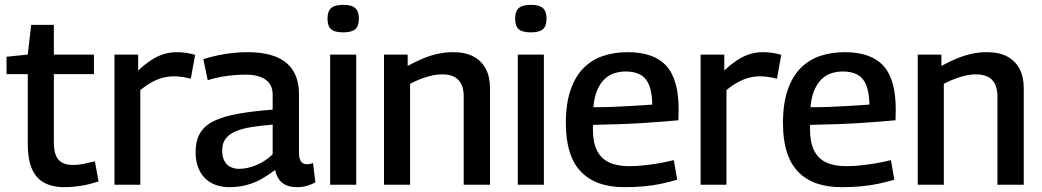

<svg xmlns="http://www.w3.org/2000/svg" viewBox="-20 -765 4316 795"><path d="M247 10Q196 10 162 -9Q128 -28 111.5 -67.5Q95 -107 95 -167V-458H7V-530L95 -539L109 -662H203V-539H369V-458H203V-175Q203 -126 222 -104Q241 -82 283 -82Q304 -82 326.5 -86.5Q349 -91 373 -97L388 -14Q350 -1 314 4.5Q278 10 247 10Z M552 -539V-473Q581 -500 606.5 -516.5Q632 -533 658 -541Q684 -549 713 -549Q732 -549 751.5 -546Q771 -543 788 -538L770 -439Q752 -444 733.5 -446.5Q715 -449 698 -449Q666 -449 632.5 -436Q599 -423 561 -392V0H454V-539Z M790 -135Q790 -184 809.5 -215.5Q829 -247 869 -265.5Q909 -284 969 -294.5Q1029 -305 1109 -311V-373Q1109 -414 1080 -435Q1051 -456 996 -456Q976 -456 950.5 -454Q925 -452 897 -447Q869 -442 840 -433L822 -520Q865 -534 913 -541.5Q961 -549 1003 -549Q1076 -549 1123.5 -529.5Q1171 -510 1194.5 -471Q1218 -432 1218 -374V-136Q1218 -106 1227 -95.5Q1236 -85 1250 -85Q1255 -85 1262 -86Q1269 -87 1276 -90L1286 -10Q1270 -1 1251 4.5Q1232 10 1210 10Q1172 10 1149.5 -7.5Q1127 -25 1119 -61Q1094 -42 1065.5 -25.5Q1037 -9 1003.5 0.5Q970 10 930 10Q898 10 872.5 0.5Q847 -9 828.5 -27.5Q810 -46 800 -73Q790 -100 790 -135ZM900 -143Q900 -104 919 -85Q938 -66 970 -66Q994 -66 1019 -73.5Q1044 -81 1067.5 -94.5Q1091 -108 1109 -127V-249Q1060 -245 1022 -239Q984 -233 956.5 -221.5Q929 -210 914.5 -191Q900 -172 900 -143Z M1401 -631Q1366 -631 1351 -644Q1336 -657 1336 -688Q1336 -718 1351 -731.5Q1366 -745 1401 -745Q1436 -745 1451 -731.5Q1466 -718 1466 -688Q1466 -657 1451 -644Q1436 -631 1401 -631ZM1347 0V-539H1455V0Z M1570 0V-539H1668V-492Q1701 -510 1731 -522.5Q1761 -535 1792 -542Q1823 -549 1857 -549Q1907 -549 1940.5 -531Q1974 -513 1991.5 -480Q2009 -447 2009 -399V0H1900V-366Q1900 -411 1878 -434Q1856 -457 1812 -457Q1789 -457 1767 -452Q1745 -447 1723 -438.5Q1701 -430 1678 -418V0Z M2178 -631Q2143 -631 2128 -644Q2113 -657 2113 -688Q2113 -718 2128 -731.5Q2143 -745 2178 -745Q2213 -745 2228 -731.5Q2243 -718 2243 -688Q2243 -657 2228 -644Q2213 -631 2178 -631ZM2124 0V-539H2232V0Z M2566 10Q2507 10 2462.5 -5.5Q2418 -21 2386.5 -53Q2355 -85 2339 -135.5Q2323 -186 2323 -255Q2323 -336 2342.5 -392.5Q2362 -449 2396.5 -483.5Q2431 -518 2477.5 -533.5Q2524 -549 2579 -549Q2687 -549 2738.5 -493Q2790 -437 2790 -311Q2790 -304 2789.5 -291.5Q2789 -279 2789 -267Q2766 -265 2730.5 -262Q2695 -259 2649 -256Q2603 -253 2549 -251Q2495 -249 2436 -248Q2435 -244 2435 -239.5Q2435 -235 2435 -230Q2435 -175 2452 -141.5Q2469 -108 2502 -92.5Q2535 -77 2585 -77Q2615 -77 2647.5 -80.5Q2680 -84 2711 -89.5Q2742 -95 2770 -102L2784 -21Q2754 -12 2719.5 -4.5Q2685 3 2647 6.5Q2609 10 2566 10ZM2437 -321Q2479 -321 2517.5 -322.5Q2556 -324 2589 -326Q2622 -328 2645.5 -329.5Q2669 -331 2681 -332Q2680 -382 2668 -412Q2656 -442 2632 -455.5Q2608 -469 2571 -469Q2548 -469 2526 -462.5Q2504 -456 2485.5 -439.5Q2467 -423 2454 -394.5Q2441 -366 2437 -321Z M2979 -539V-473Q3008 -500 3033.5 -516.5Q3059 -533 3085 -541Q3111 -549 3140 -549Q3159 -549 3178.5 -546Q3198 -543 3215 -538L3197 -439Q3179 -444 3160.5 -446.5Q3142 -449 3125 -449Q3093 -449 3059.5 -436Q3026 -423 2988 -392V0H2881V-539Z M3465 10Q3406 10 3361.5 -5.5Q3317 -21 3285.5 -53Q3254 -85 3238 -135.5Q3222 -186 3222 -255Q3222 -336 3241.5 -392.5Q3261 -449 3295.5 -483.5Q3330 -518 3376.5 -533.5Q3423 -549 3478 -549Q3586 -549 3637.5 -493Q3689 -437 3689 -311Q3689 -304 3688.5 -291.5Q3688 -279 3688 -267Q3665 -265 3629.5 -262Q3594 -259 3548 -256Q3502 -253 3448 -251Q3394 -249 3335 -248Q3334 -244 3334 -239.5Q3334 -235 3334 -230Q3334 -175 3351 -141.5Q3368 -108 3401 -92.5Q3434 -77 3484 -77Q3514 -77 3546.5 -80.5Q3579 -84 3610 -89.5Q3641 -95 3669 -102L3683 -21Q3653 -12 3618.5 -4.5Q3584 3 3546 6.5Q3508 10 3465 10ZM3336 -321Q3378 -321 3416.5 -322.5Q3455 -324 3488 -326Q3521 -328 3544.5 -329.5Q3568 -331 3580 -332Q3579 -382 3567 -412Q3555 -442 3531 -455.5Q3507 -469 3470 -469Q3447 -469 3425 -462.5Q3403 -456 3384.5 -439.5Q3366 -423 3353 -394.5Q3340 -366 3336 -321Z M3780 0V-539H3878V-492Q3911 -510 3941 -522.5Q3971 -535 4002 -542Q4033 -549 4067 -549Q4117 -549 4150.5 -531Q4184 -513 4201.5 -480Q4219 -447 4219 -399V0H4110V-366Q4110 -411 4088 -434Q4066 -457 4022 -457Q3999 -457 3977 -452Q3955 -447 3933 -438.5Q3911 -430 3888 -418V0Z"/></svg>

Font: Georama ExtraCondensed Thin Medium
Style: Regular
Weight: 500
Version: Version 1.001